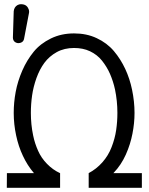

<svg xmlns="http://www.w3.org/2000/svg" viewBox="-20 -888 703 908"><path d="M41 -710C41 -705.1 42 -701.2 43.9 -697.3L46.9 -692.9C51.3 -688 57.1 -685.1 64.5 -684.1H67.4C72.8 -684.1 77.6 -685.1 82.5 -688C88.9 -691.4 92.3 -697.3 93.8 -704.6L117.2 -827.1C117.2 -828.6 117.7 -830.6 117.7 -832C117.7 -839.4 115.7 -845.2 112.3 -851.1C111.3 -852.5 110.4 -854 108.9 -856C103.5 -862.8 95.7 -866.7 85.9 -867.7C83.5 -868.2 81.5 -868.2 79.1 -868.2C73.2 -868.2 67.9 -866.7 62.5 -863.8C52.2 -857.9 46.4 -848.1 44.9 -835ZM140.6 -69.3H12.7L12.2 0H264.2V-69.3H263.7C241.2 -79.6 220.7 -94.2 202.1 -113.3C183.6 -132.3 169.9 -152.8 160.2 -174.8C150.4 -196.8 142.1 -220.7 136.7 -247.6C129.4 -282.2 126 -317.9 126 -354C126 -381.8 127.9 -409.2 131.8 -436.5C135.7 -463.9 142.6 -491.2 152.3 -518.6C162.1 -545.9 174.8 -570.3 189.9 -590.8C205.1 -611.3 224.6 -628.4 248.5 -641.6C272.5 -654.8 299.8 -661.1 330.1 -661.1C357.9 -661.1 383.3 -656.2 405.8 -645.5C428.2 -634.8 447.3 -620.1 462.4 -601.1C477.5 -582 490.2 -561.5 500 -539.1C509.8 -516.6 518.1 -491.7 523.9 -464.8C531.2 -429.2 535.2 -392.6 535.2 -354C535.2 -326.2 533.2 -299.3 529.3 -272.5C525.4 -245.6 518.1 -219.2 507.8 -192.4C497.6 -165.5 482.9 -141.6 463.9 -120.1C444.8 -98.6 423.3 -82 399.4 -69.3V0H650.9V-69.3H516.1L518.1 -71.3C541.5 -95.7 560.5 -124.5 575.2 -157.2C589.8 -189.9 600.1 -223.1 606.4 -255.9C612.8 -288.6 616.2 -321.3 616.2 -354C616.2 -389.6 612.3 -426.3 604.5 -463.9C597.2 -499 586.4 -531.7 572.3 -562C558.1 -592.3 540.5 -620.6 518.6 -646.5C496.6 -672.4 469.7 -692.4 437.5 -707.5C405.3 -722.7 369.6 -730 330.1 -730C290 -730 253.9 -722.2 220.7 -706.1C187.5 -689.9 160.2 -668.9 139.2 -643.1C118.2 -617.2 100.1 -587.9 85.4 -554.2C70.8 -520.5 60.5 -487.3 54.2 -453.6C47.9 -419.9 44.9 -386.7 44.9 -354C44.9 -317.9 48.8 -282.7 56.2 -248C63.5 -213.4 74.2 -180.7 88.4 -150.9C102.1 -121.6 119.1 -94.2 140.6 -69.3Z"/></svg>

Font: Tuffy
Style: Regular
Weight: 500
Designer: Thatcher Ulrich, Karoly Barta and Michael Everson
Version: Version 001.270